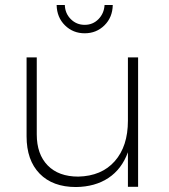

<svg xmlns="http://www.w3.org/2000/svg" viewBox="-20 -752 680 773"><path d="M536 -521V0H495V-139Q470 -71 416.5 -35.5Q363 0 286 1Q192 1 139.5 -53Q87 -107 87 -203V-521H128V-211Q128 -131 172 -86Q216 -41 295 -41Q389 -43 442 -103Q495 -163 495 -266V-521ZM401 -732H434Q433 -682 400.5 -650Q368 -618 321 -618Q274 -618 241.5 -650Q209 -682 208 -732H241Q242 -698 265 -675Q288 -652 321 -652Q354 -652 376.5 -675Q399 -698 401 -732Z"/></svg>

Font: Argentum Sans ExtraLight
Style: Regular
Weight: 275
Designer: Julieta Ulanovsky (Modified by Cristiano Sobral)
Foundry: Julieta Ulanovsky
Version: Version 1.000; ttfautohint (v1.5.65-e2d9)